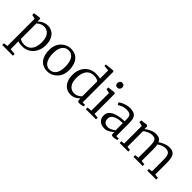

<svg xmlns="http://www.w3.org/2000/svg" viewBox="127 -1972 3365 3365"><g transform="rotate(45 1809.5 -289.0)"><path d="M15.5 241V198.5L91.5 188V-487L14.5 -504V-547.5L141 -564H144L161.5 -548.5V-487Q178.5 -505 204.5 -523.5Q230.5 -542 265 -554.8Q299.5 -567.5 341.5 -567.5Q397.5 -567.5 447.2 -539.5Q497 -511.5 528.2 -451.8Q559.5 -392 559.5 -296.5Q559.5 -232.5 539.5 -176.8Q519.5 -121 482.8 -78.5Q446 -36 394.2 -12.5Q342.5 11 279 11Q251.5 11 220.5 6.8Q189.5 2.5 169 -5L171 80V188L280.5 198.5V241ZM282.5 -35Q336.5 -35 379.2 -61.5Q422 -88 447.2 -143Q472.5 -198 472.5 -283Q472.5 -342.5 459.8 -385.2Q447 -428 424.2 -455Q401.5 -482 372 -495Q342.5 -508 309 -508Q277.5 -508 250.5 -498.5Q223.5 -489 203 -475.5Q182.5 -462 171 -449.5V-69.5Q179 -57.5 210.2 -46.2Q241.5 -35 282.5 -35Z M656 -279.5Q656 -347.5 677.8 -401Q699.5 -454.5 736.2 -491.5Q773 -528.5 818.5 -548Q864 -567.5 911.5 -567.5Q1000.5 -567.5 1054.5 -527.5Q1108.5 -487.5 1132.8 -421.2Q1157 -355 1157 -277.5Q1157 -209.5 1135.5 -155.8Q1114 -102 1077 -65Q1040 -28 994.5 -8.5Q949 11 901.5 11Q835 11 788 -12.2Q741 -35.5 712 -75.8Q683 -116 669.5 -168.5Q656 -221 656 -279.5ZM906.5 -39.5Q956.5 -39.5 992.5 -65.8Q1028.5 -92 1047.5 -143.5Q1066.5 -195 1066.5 -271Q1066.5 -320.5 1057.8 -364.8Q1049 -409 1030.5 -443.2Q1012 -477.5 981.8 -497.2Q951.5 -517 907.5 -517Q857 -517 821 -491Q785 -465 765.8 -413.5Q746.5 -362 746.5 -285.5Q746.5 -236 755.5 -191.5Q764.5 -147 783.2 -112.8Q802 -78.5 832.8 -59Q863.5 -39.5 906.5 -39.5Z M1471.5 11Q1429 11 1389.8 -5.5Q1350.5 -22 1320 -56Q1289.5 -90 1271.8 -141.2Q1254 -192.5 1254 -262.5Q1254 -348 1288.2 -417Q1322.5 -486 1386.2 -526.8Q1450 -567.5 1537 -567.5Q1566.5 -567.5 1593.8 -564Q1621 -560.5 1643 -555V-757L1540.5 -767V-802L1702 -819H1705L1723.5 -805.5V-44H1784V-6Q1765 -1.5 1741 3.8Q1717 9 1689.5 9Q1669 9 1658 1.8Q1647 -5.5 1647 -34V-69.5Q1629.5 -50 1604 -31.5Q1578.5 -13 1545.5 -1Q1512.5 11 1471.5 11ZM1504 -50.5Q1535.5 -50.5 1563 -61.2Q1590.5 -72 1611.2 -87.2Q1632 -102.5 1643 -117V-484.5Q1635 -498 1602 -508.5Q1569 -519 1530.5 -519Q1477 -519 1434.8 -493.8Q1392.5 -468.5 1367.5 -414.8Q1342.5 -361 1341.5 -276.5Q1340.5 -195.5 1362.8 -145.8Q1385 -96 1422.5 -73.2Q1460 -50.5 1504 -50.5Z M1846.5 0V-42L1933 -50V-487L1855.5 -504V-547.5L1991 -564H1994L2013.5 -548.5V-49L2099 -42V0ZM1967.5 -656.5Q1940.5 -656.5 1926.5 -672.8Q1912.5 -689 1912.5 -714Q1912.5 -738.5 1927.8 -759Q1943 -779.5 1974.5 -779.5H1975.5Q2002.5 -779.5 2016.5 -763Q2030.5 -746.5 2030.5 -722Q2030.5 -697 2015.2 -676.8Q2000 -656.5 1968.5 -656.5Z M2310 11Q2266 11 2228.5 -5.5Q2191 -22 2167.8 -56.5Q2144.5 -91 2144.5 -145Q2144.5 -197 2173.2 -232.2Q2202 -267.5 2250 -288.8Q2298 -310 2357 -320Q2416 -330 2477.5 -331V-373.5Q2477.5 -422.5 2467.2 -450Q2457 -477.5 2431.2 -489.2Q2405.5 -501 2359 -501Q2301 -501 2257 -481.5Q2213 -462 2188.5 -448L2167 -491Q2176.5 -500 2208.8 -517.2Q2241 -534.5 2286 -549Q2331 -563.5 2378.5 -563.5Q2444.5 -563.5 2483.8 -544.5Q2523 -525.5 2540 -483.2Q2557 -441 2557 -371.5V-43.5H2618.5V-7.5Q2607.5 -4.5 2591.8 -1Q2576 2.5 2558.8 5Q2541.5 7.5 2526.5 7.5Q2505 7.5 2494.5 0.8Q2484 -6 2484 -34.5V-70.5Q2472 -59.5 2446.8 -40Q2421.5 -20.5 2386.8 -4.8Q2352 11 2310 11ZM2339.5 -47.5Q2370.5 -47.5 2409 -65.2Q2447.5 -83 2477.5 -108.5V-285Q2395.5 -284.5 2341.2 -268Q2287 -251.5 2260 -222.2Q2233 -193 2233 -155Q2233 -115.5 2247 -91.8Q2261 -68 2285.2 -57.8Q2309.5 -47.5 2339.5 -47.5Z M2683.5 0V-42L2747.5 -50V-487L2671 -504V-547.5L2796.5 -564L2819 -549L2819.5 -506.5L2818.5 -479Q2840 -498 2874.5 -518Q2909 -538 2948 -551.8Q2987 -565.5 3023 -565.5Q3076 -565.5 3108.2 -547.5Q3140.5 -529.5 3157 -490.5Q3175 -505.5 3208.8 -523Q3242.5 -540.5 3282 -553Q3321.5 -565.5 3357.5 -565.5Q3405 -565.5 3436 -551.5Q3467 -537.5 3484.5 -509.5Q3502 -481.5 3509.2 -437.8Q3516.5 -394 3516.5 -334V-50L3591.5 -42V0H3369.5V-42L3437 -50V-331Q3437 -388 3428.5 -426.8Q3420 -465.5 3394.5 -485.2Q3369 -505 3318.5 -505Q3291.5 -505 3264 -496.8Q3236.5 -488.5 3211.8 -476Q3187 -463.5 3170 -450.5Q3173 -435 3175.2 -416.5Q3177.5 -398 3178.5 -376.8Q3179.5 -355.5 3179.5 -332V-50L3254.5 -42V0H3027.5V-42L3099 -50V-333Q3099 -390 3091.8 -428.2Q3084.5 -466.5 3061.8 -485.2Q3039 -504 2991.5 -504Q2949 -504 2904 -483.2Q2859 -462.5 2828 -438V-50L2898 -42V0Z"/></g></svg>

Font: Merriweather 24pt Light
Style: Regular
Weight: 300
Designer: Eben Sorkin
Foundry: Eben Sorkin
Version: Version 2.100